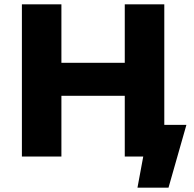

<svg xmlns="http://www.w3.org/2000/svg" viewBox="-20 -720 892 883"><path d="M553.8 -700H735.6V0H553.8ZM80.7 -700H262.4V0H80.7ZM249.1 -431.1H566.7V-279.3H249.1ZM646.4 -41.2 710.6 0H555.6V-145.7H837.3L754.9 143.2H612.2Z"/></svg>

Font: iiserrat Thin
Style: Regular
Weight: 100
Designer: Akira Ohta
Foundry: Akira Ohta
Version: Version 1.200;Glyphs 3.3.1 (3343)